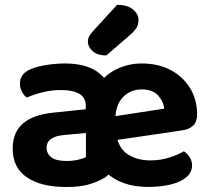

<svg xmlns="http://www.w3.org/2000/svg" viewBox="-20 -755 865 791"><path d="M410.2 -170.8 404.8 -268.6 656.4 -307.4Q653.5 -337.6 631 -362.1Q608.5 -386.6 564.1 -386.6Q517.5 -386.6 487 -355.2Q456.6 -323.8 455.2 -265.7L459.5 -199.7Q468.3 -143.8 506.7 -119Q545.1 -94.2 599.3 -94.2Q641.3 -94.2 678.1 -106.1Q714.9 -117.9 737.4 -131.8Q751.9 -122.7 761.6 -107.1Q771.3 -91.6 771.3 -73.9Q771.3 -45 747.7 -24.9Q724 -4.9 683.2 5.1Q642.4 15.1 589.9 15.1Q478.7 15.1 413.6 -47.6Q348.5 -110.3 343.6 -219.8Q343.6 -225.5 341.6 -232.4Q339.7 -239.4 339.7 -245.4Q339.7 -330.6 371 -385.2Q402.3 -439.7 453.4 -466.6Q504.6 -493.5 563.7 -493.5Q631.8 -493.5 682.9 -466.4Q734 -439.3 763 -392.1Q792 -344.9 792 -283.5Q792 -253 775.6 -237.4Q759.2 -221.9 729.9 -217.8ZM254.2 -91.8Q278.4 -91.8 301 -96.7Q323.5 -101.7 334.1 -108.2V-207.1L247 -199.1Q212.1 -196.5 192 -183.9Q172 -171.3 172 -146.6Q172 -121.7 191.6 -106.7Q211.1 -91.8 254.2 -91.8ZM248.2 -493.5Q343.7 -493.5 394.3 -449Q445 -404.5 445 -316.6V-87Q445 -62.2 434.1 -45.7Q423.2 -29.2 408.4 -21.2Q379.3 -4.8 343.9 5.3Q308.5 15.4 252.1 15.4Q150.3 15.4 91.3 -24.1Q32.3 -63.6 32.3 -142.1Q32.3 -209.9 74.4 -246.2Q116.5 -282.5 199.2 -290.9L333.4 -304.9V-318Q333.4 -353.1 306.6 -368.6Q279.8 -384.1 230.9 -384.1Q192.7 -384.1 155.9 -375Q119.2 -365.8 90.2 -353Q78.6 -361.4 70.3 -377.3Q62.1 -393.2 62.1 -410.3Q62.1 -451.9 106.7 -470.1Q135.1 -482 173.4 -487.7Q211.8 -493.5 248.2 -493.5ZM362.7 -626.2 462.5 -735.2Q505.8 -734.9 528.2 -715.9Q550.6 -697 550.6 -673Q550.6 -652.9 541.7 -639.3Q532.9 -625.7 511.8 -607.7L417.9 -526.5Q381.2 -526.5 361.6 -544.5Q342 -562.4 342 -583.2Q342 -594.4 346.6 -604.1Q351.3 -613.8 362.7 -626.2Z"/></svg>

Font: Baloo Bhaina 2
Style: Regular
Weight: 400
Designer: Yesha Goshar, Manish Minz, Shuchita Grover and Ek Type
Foundry: Ek Type
Version: Version 1.700